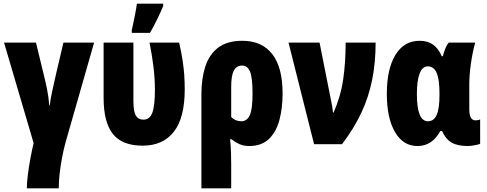

<svg xmlns="http://www.w3.org/2000/svg" viewBox="-20 -785 2649 1045"><path d="M492.2 -553.2 335.9 -6.8Q326.2 28.8 317.9 72.3Q309.6 115.7 304.7 159.4Q299.8 203.1 299.8 240.2H126Q126 211.4 131.6 166.3Q137.2 121.1 146 74.2Q154.8 27.3 163.1 -5.9L2 -553.2H175.8L214.8 -392.1Q226.1 -347.7 235.4 -302.7Q244.6 -257.8 248 -211.9H251Q254.9 -247.1 264.4 -289.6Q273.9 -332 285.2 -382.8L325.2 -553.2Z M756.3 7.8Q645 7.8 594.5 -55.7Q543.9 -119.1 543.9 -252.9V-553.2H706.1V-234.9Q706.1 -179.7 719 -156.7Q731.9 -133.8 761.2 -133.8Q794.4 -133.8 808.8 -170.9Q823.2 -208 823.2 -296.9Q823.2 -354 815.7 -418Q808.1 -481.9 793.9 -553.2H955.1Q966.8 -501 973.4 -459Q980 -417 982.7 -378.7Q985.4 -340.3 985.4 -297.9Q985.4 -144 926.3 -68.1Q867.2 7.8 756.3 7.8ZM697.3 -606V-622.1Q699.7 -631.3 703.9 -651.1Q708 -670.9 712.6 -693.6Q717.3 -716.3 720.7 -736.1Q724.1 -755.9 725.1 -765.1H868.2V-752Q853 -716.3 835.2 -679.4Q817.4 -642.6 796.4 -606Z M1518.1 -275.9Q1518.1 -198.7 1501.2 -133.5Q1484.4 -68.4 1444.3 -29.3Q1404.3 9.8 1335.4 9.8Q1305.7 9.8 1282.2 -1Q1258.8 -11.7 1240.2 -26.9H1232.4Q1236.3 11.2 1237.3 45.9Q1238.3 80.6 1238.3 106.9V240.2H1076.2V-272.9Q1076.2 -356.4 1097.2 -422.1Q1118.2 -487.8 1167 -525.4Q1215.8 -563 1299.3 -563Q1405.3 -563 1461.7 -490.7Q1518.1 -418.5 1518.1 -275.9ZM1297.4 -428.2Q1268.1 -428.2 1253.2 -401.6Q1238.3 -375 1238.3 -312V-147.9Q1261.2 -125 1293.5 -125Q1323.7 -125 1339.1 -157Q1354.5 -189 1354.5 -275.9Q1354.5 -363.8 1340.6 -396Q1326.7 -428.2 1297.4 -428.2Z M1550.3 -553.2H1719.2L1781.2 -241.2Q1785.2 -223.6 1788.1 -206.3Q1791 -189 1792.5 -171.9H1795.4Q1834.5 -260.7 1847.9 -353.3Q1861.3 -445.8 1861.3 -553.2H2024.4Q2024.4 -444.8 2005.6 -350.8Q1986.8 -256.8 1946.5 -170.9Q1906.2 -85 1841.3 0H1689.5Z M2252.4 9.8Q2173.8 9.8 2129.6 -66.7Q2085.4 -143.1 2085.4 -273.9Q2085.4 -409.7 2132.3 -486.3Q2179.2 -563 2263.2 -563Q2308.1 -563 2337.2 -542Q2366.2 -521 2384.3 -479H2390.1Q2397 -504.9 2404.8 -523.4Q2412.6 -542 2422.4 -553.2H2566.4Q2552.2 -502.9 2543.2 -440.4Q2534.2 -377.9 2534.2 -324.2V-189Q2534.2 -129.9 2568.4 -129.9Q2582 -129.9 2593.3 -134.8V-2.9Q2589.8 0 2577.1 2.9Q2564.5 5.9 2550.3 7.8Q2536.1 9.8 2528.3 9.8Q2469.2 9.8 2437 -9.5Q2404.8 -28.8 2386.2 -71.8H2376.5Q2332 9.8 2252.4 9.8ZM2309.1 -125Q2341.3 -125 2356.7 -159.2Q2372.1 -193.4 2372.1 -270V-274.9Q2372.1 -352.1 2356.7 -387.9Q2341.3 -423.8 2308.1 -423.8Q2278.8 -423.8 2263.9 -384.8Q2249 -345.7 2249 -272.9Q2249 -125 2309.1 -125Z"/></svg>

Font: Open Sans Condensed ExtraBold
Style: Regular
Weight: 800
Width: 3
Designer: Monotype Design Team
Foundry: Monotype Imaging Inc.
Version: Version 3.000; ttfautohint (v1.8.4)